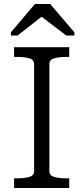

<svg xmlns="http://www.w3.org/2000/svg" viewBox="-20 -948 421 968"><path d="M152 -85V-625Q152 -647 128 -654Q104 -661 67 -661H51V-710H329V-661H314Q277 -661 253 -654Q229 -647 229 -625V-85Q229 -63 253 -56Q277 -49 314 -49H329V0H51V-49H67Q104 -49 128 -56Q152 -63 152 -85ZM233 -928H156L35 -785V-769H69L218 -886L163 -884L314 -769H355V-785Z"/></svg>

Font: Roboto Serif Light
Style: Regular
Weight: 300
Designer: Greg Gazdowicz
Foundry: Commercial Type
Version: Version 1.008